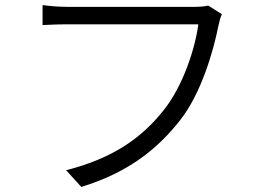

<svg xmlns="http://www.w3.org/2000/svg" viewBox="-20 -721 1040 758"><path d="M802 -699C785 -695 767 -694 753 -694H245C212 -694 175 -697 148 -701V-622C173 -623 205 -625 244 -625H763C750 -527 702 -383 630 -291C546 -183 434 -98 241 -49L301 17C486 -40 602 -132 693 -249C772 -350 821 -512 842 -618C846 -637 850 -652 856 -665Z"/></svg>

Font: Noto Sans CJK JP DemiLight
Style: Regular
Weight: 350
Designer: Ryoko NISHIZUKA (kana & ideographs); Paul D. Hunt (Latin, Greek & Cyrillic); Wenlong ZHANG (bopomofo); Sandoll Communica
Foundry: Adobe Systems Incorporated
Version: Version 1.004;PS 1.004;hotconv 1.0.82;makeotf.lib2.5.63406